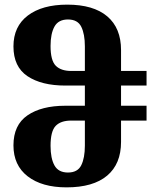

<svg xmlns="http://www.w3.org/2000/svg" viewBox="-20 -794 660 828"><path d="M267 14Q161 14 99.5 -33.5Q38 -81 38 -167Q38 -255 98.5 -296.5Q159 -338 262 -338H346V-425H262Q159 -425 98.5 -465.5Q38 -506 38 -594Q38 -680 100 -727Q162 -774 270 -774Q383 -774 442.5 -723.5Q502 -673 502 -578V-488H612V-425H502V-338H612V-274H502V-182Q502 -87 442 -36.5Q382 14 267 14ZM287 -488H346V-594Q346 -647 330.5 -678.5Q315 -710 273 -710Q232 -710 215 -679.5Q198 -649 198 -596Q198 -533 220.5 -510.5Q243 -488 287 -488ZM273 -50Q315 -50 330.5 -81.5Q346 -113 346 -166V-274H287Q242 -274 220 -251Q198 -228 198 -165Q198 -111 215 -80.5Q232 -50 273 -50Z"/></svg>

Font: Noto Serif Georgian Condensed ExtraBold
Style: Regular
Weight: 800
Width: 3
Designer: Monotype Design Team, Akaki Razmadze
Foundry: Google LLC
Version: Version 2.003; ttfautohint (v1.8.4.7-5d5b)